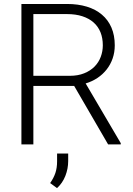

<svg xmlns="http://www.w3.org/2000/svg" viewBox="-20 -731 675 972"><path d="M355.5 -295.9H148.9V0H88.4V-710.9H319.3Q375 -710.9 419.7 -697.3Q464.4 -683.6 495.8 -657Q527.3 -630.4 544.2 -591.3Q561 -552.2 561 -501.5Q561 -466.3 550.3 -435.3Q539.6 -404.3 520 -379.4Q500.5 -354.5 473.4 -336.4Q446.3 -318.4 413.6 -308.6L591.3 -6.3V0H527.3ZM148.9 -347.2H333Q374.5 -347.2 406 -359.9Q437.5 -372.6 458.5 -393.8Q479.5 -415 490 -443.1Q500.5 -471.2 500.5 -501.5Q500.5 -538.1 488.8 -567.4Q477.1 -596.7 453.9 -617.2Q430.7 -637.7 397 -648.7Q363.3 -659.7 319.3 -659.7H148.9ZM325.2 84.5Q325.2 123 310.8 159.7Q296.4 196.3 268.6 221.2L233.9 195.8Q252 169.9 260.5 144.3Q269 118.7 269 85.9V46.4H325.2Z"/></svg>

Font: Melbourne
Style: Light
Weight: 300
Designer: Google
Version: Version 2.000980; 2014